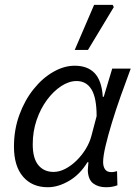

<svg xmlns="http://www.w3.org/2000/svg" viewBox="-20 -774 576 806"><path d="M180.7 12Q114.8 12 76.7 -32.4Q38.6 -76.8 38.6 -158.5Q38.6 -229.9 61.3 -291.8Q83.9 -353.7 121.2 -400Q158.4 -446.4 203.6 -472.2Q248.7 -498.1 293.7 -498.1Q348.1 -498.1 377.7 -466.5Q407.3 -434.8 411.5 -367.7H415.5L451.1 -486.1H528.8Q507.9 -430.1 487.1 -371.7Q466.3 -313.3 449.8 -259Q433.3 -204.7 423.1 -161.5Q412.9 -118.2 412.9 -93.6Q412.9 -75 420.9 -63.3Q428.9 -51.5 447.5 -51.5Q455.4 -51.5 461.1 -53Q466.9 -54.5 471.3 -55.5L472.9 3.8Q462 7.9 451 9.9Q440 12 424.6 12Q392.7 12 371.6 -3.8Q350.5 -19.5 348.6 -57.8Q348.6 -63.5 349.6 -73.3Q350.5 -83.1 351.2 -93.2H347.2Q315.7 -41.4 269.9 -14.7Q224.1 12 180.7 12ZM204.8 -52.3Q228.9 -52.3 253.8 -65.1Q278.7 -77.9 301.1 -99.8Q323.5 -121.8 340 -148.7Q356.4 -175.6 363.7 -203.5L385.6 -286.5Q385.6 -362.9 364.2 -398.4Q342.8 -433.8 301.3 -433.8Q269.7 -433.8 237.1 -412.6Q204.6 -391.4 177.3 -354.7Q150.1 -318 133.7 -269.9Q117.4 -221.9 117.4 -168.2Q117.4 -109.1 141 -80.7Q164.5 -52.3 204.8 -52.3ZM293.7 -564.4 375.1 -753.6H452.9L457.8 -744.4L349.3 -564.4Z"/></svg>

Font: Source Sans 3
Style: Italic
Weight: 200
Italic angle: -11°
Designer: Paul D. Hunt
Foundry: Adobe
Version: Version 3.046;hotconv 1.0.118;makeotfexe 2.5.65603